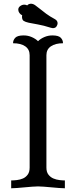

<svg xmlns="http://www.w3.org/2000/svg" viewBox="-20 -1010 408 1030"><path d="M229 -111Q229 -87 240 -73Q251 -59 266.5 -52.5Q282 -46 299 -44Q316 -42 328 -42V0Q316 0 296.5 -1.5Q277 -3 256 -5Q235 -7 215.5 -8.5Q196 -10 184 -10Q172 -10 152.5 -8.5Q133 -7 112 -5Q91 -3 71.5 -1.5Q52 0 40 0V-42Q53 -42 70.5 -44Q88 -46 103 -52.5Q118 -59 128.5 -73Q139 -87 139 -111V-714Q139 -745 115.5 -761.5Q92 -778 50 -778Q50 -795 62 -807.5Q74 -820 107 -820Q130 -820 150.5 -811Q171 -802 184 -789Q197 -802 217.5 -811Q238 -820 261 -820Q294 -820 306 -807.5Q318 -795 318 -778Q277 -778 253 -761.5Q229 -745 229 -714ZM126 -981Q130 -986 135.5 -988Q141 -990 146 -990Q157 -990 168 -982.5Q179 -975 193.5 -963Q208 -951 227.5 -936.5Q247 -922 275 -907Q289 -899 289 -885Q289 -877 283 -868Q277 -859 263 -859Q259 -859 253 -861Q212 -874 182.5 -879Q153 -884 134.5 -888Q116 -892 107 -898Q98 -904 98 -921Q98 -926 99 -928Q90 -932 84 -940.5Q78 -949 78 -958Q78 -970 88.5 -977.5Q99 -985 110 -985Q119 -985 126 -981Z"/></svg>

Font: Milonga
Style: Regular
Weight: 400
Designer: Pablo Impallari, Brenda Gallo, Rodrigo Fuenzalida
Foundry: Pablo Impallari, Brenda Gallo, Rodrigo Fuenzalida
Version: Version 1.000; ttfautohint (v0.93) -l 8 -r 50 -G 200 -x 14 -